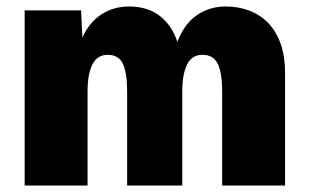

<svg xmlns="http://www.w3.org/2000/svg" viewBox="-20 -572 955 592"><path d="M56 0V-540H230L234 -456Q255 -503 292.5 -527.5Q330 -552 378 -552Q435 -552 472.5 -523Q510 -494 527 -443Q547 -497 586 -524.5Q625 -552 676 -552Q716 -552 749.5 -539Q783 -526 807.5 -500.5Q832 -475 845.5 -436.5Q859 -398 859 -347V0H665V-290Q665 -347 651.5 -375Q638 -403 604 -403Q572 -403 557 -373.5Q542 -344 542 -290V0H372V-290Q372 -347 359 -375Q346 -403 312 -403Q280 -403 265 -373.5Q250 -344 250 -290V0Z"/></svg>

Font: Geist Black
Style: Regular
Weight: 400
Designer: Basement.studio, Andrés Briganti, Mateo Zaragoza
Foundry: Basement.studio, Vercel, Andrés Briganti, Guido Ferreyra, Mateo Zaragoza
Version: Version 1.401